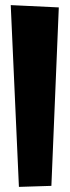

<svg xmlns="http://www.w3.org/2000/svg" viewBox="-20 -617 273 751"><path d="M22 -597 54 114 181 110 210 -588Z"/></svg>

Font: Super Mario
Style: Regular
Weight: 400
Version: Version 1.0